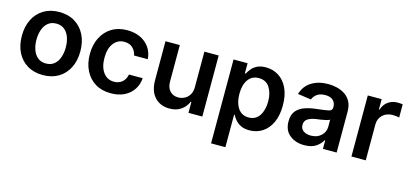

<svg xmlns="http://www.w3.org/2000/svg" viewBox="-65 -1004 3521 1658"><g transform="rotate(15 1696.0 -174.5)"><path d="M303.7 10.7Q224.1 10.7 165.3 -24.4Q106.4 -59.6 74.5 -122.8Q42.5 -186 42.5 -270.5Q42.5 -355 74.5 -418.5Q106.4 -481.9 165.3 -517.3Q224.1 -552.7 303.7 -552.7Q383.8 -552.7 442.4 -517.3Q501 -481.9 533.2 -418.5Q565.4 -355 565.4 -270.5Q565.4 -186 533.2 -122.8Q501 -59.6 442.4 -24.4Q383.8 10.7 303.7 10.7ZM304.2 -92.8Q348.1 -92.8 377.2 -116.5Q406.2 -140.1 420.7 -180.7Q435.1 -221.2 435.1 -270.5Q435.1 -320.8 420.7 -361.3Q406.2 -401.9 377.2 -425.5Q348.1 -449.2 304.2 -449.2Q260.3 -449.2 231.2 -425.5Q202.1 -401.9 187.5 -361.3Q172.9 -320.8 172.9 -270.5Q172.9 -221.2 187.5 -180.7Q202.1 -140.1 231.2 -116.5Q260.3 -92.8 304.2 -92.8Z M911.6 10.7Q830.1 10.7 771.7 -25.1Q713.4 -61 681.9 -124.5Q650.4 -188 650.4 -270.5Q650.4 -354 682.4 -417.5Q714.4 -481 772.7 -516.8Q831.1 -552.7 911.1 -552.7Q977.5 -552.7 1028.8 -528.3Q1080.1 -503.9 1110.6 -459.7Q1141.1 -415.5 1145.5 -356.4H1022.5Q1015.1 -396 987.3 -422.6Q959.5 -449.2 912.6 -449.2Q853.5 -449.2 817.1 -402.3Q780.8 -355.5 780.8 -272.5Q780.8 -189 816.7 -140.9Q852.5 -92.8 912.6 -92.8Q955.6 -92.8 985.1 -117.7Q1014.6 -142.6 1022.5 -186.5H1145.5Q1141.1 -128.4 1111.6 -84Q1082 -39.6 1031.2 -14.4Q980.5 10.7 911.6 10.7Z M1600.6 -229V-545.9H1728.5V0H1604.5V-97.2H1598.6Q1579.6 -51.3 1537.6 -22Q1495.6 7.3 1434.6 6.8Q1354 7.3 1303.5 -46.1Q1252.9 -99.6 1252.9 -198.2V-545.9H1380.9V-217.8Q1380.9 -166 1409.4 -135.5Q1438 -105 1484.4 -105.5Q1512.7 -105.5 1539.3 -118.9Q1565.9 -132.3 1583.3 -159.9Q1600.6 -187.5 1600.6 -229Z M1861.3 204.1V-545.9H1986.8V-455.6H1994.6Q2004.4 -475.1 2022.5 -497.8Q2040.5 -520.5 2071.5 -536.6Q2102.5 -552.7 2150.9 -552.7Q2213.9 -552.7 2264.9 -520.5Q2315.9 -488.3 2345.7 -425.5Q2375.5 -362.8 2375.5 -272Q2375.5 -182.1 2346.2 -119.1Q2316.9 -56.2 2266.1 -23.2Q2215.3 9.8 2150.9 9.8Q2104 9.8 2073 -5.9Q2042 -21.5 2023.4 -43.9Q2004.9 -66.4 1994.6 -86.4H1989.3V204.1ZM2115.2 -95.7Q2178.7 -95.7 2211.4 -145.8Q2244.1 -195.8 2244.1 -272.5Q2244.1 -348.6 2211.7 -397.9Q2179.2 -447.3 2115.2 -447.3Q2053.2 -447.3 2020 -399.7Q1986.8 -352.1 1986.8 -272.5Q1986.8 -193.4 2020.3 -144.5Q2053.7 -95.7 2115.2 -95.7Z M2641.1 11.2Q2563 11.2 2510.5 -30.8Q2458 -72.8 2458 -153.3Q2458 -214.8 2487.8 -248.8Q2517.6 -282.7 2565.2 -298.1Q2612.8 -313.5 2665.5 -318.8Q2737.8 -326.7 2769.3 -333.5Q2800.8 -340.3 2800.8 -368.2V-370.6Q2800.8 -410.2 2776.9 -432.1Q2752.9 -454.1 2708 -454.1Q2661.1 -454.1 2633.3 -433.6Q2605.5 -413.1 2596.2 -385.3L2476.1 -402.3Q2497.6 -476.6 2559.6 -514.6Q2621.6 -552.7 2707.5 -552.7Q2746.6 -552.7 2785.6 -543.5Q2824.7 -534.2 2857.2 -512.9Q2889.6 -491.7 2909.4 -455.6Q2929.2 -419.4 2929.2 -365.2V0H2806.6V-75.2H2801.3Q2783.7 -41 2744.4 -14.9Q2705.1 11.2 2641.1 11.2ZM2674.3 -83.5Q2732.4 -83.5 2767.1 -116.9Q2801.8 -150.4 2801.8 -195.8V-259.8Q2793 -253.4 2771 -248Q2749 -242.7 2724.4 -239Q2699.7 -235.4 2683.1 -233.4Q2639.6 -227.1 2611.1 -209.7Q2582.5 -192.4 2582.5 -155.3Q2582.5 -119.6 2608.4 -101.6Q2634.3 -83.5 2674.3 -83.5Z M3061.5 0V-545.9H3185.5V-454.1H3191.4Q3206.1 -502 3242.7 -527.6Q3279.3 -553.2 3326.2 -553.2Q3336.9 -553.2 3350.1 -552.2Q3363.3 -551.3 3372.6 -549.8V-431.6Q3363.8 -434.6 3346.2 -436.5Q3328.6 -438.5 3312.5 -438.5Q3259.3 -438.5 3224.4 -405.5Q3189.5 -372.6 3189.5 -320.3V0Z"/></g></svg>

Font: Inter Semi Bold
Style: Regular
Weight: 600
Designer: Rasmus Andersson
Foundry: rsms
Version: Version 4.000;git-e0f93cc